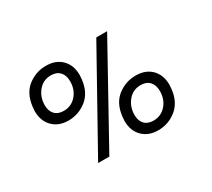

<svg xmlns="http://www.w3.org/2000/svg" viewBox="-104 -696 964 875"><g transform="rotate(-30 377.5 -258.5)"><path d="M395 -117Q395 -125 397 -141Q405 -206 447 -238.5Q489 -271 542 -271Q594 -271 624.5 -240Q655 -209 655 -157Q655 -149 653 -133Q645 -69 603 -36Q561 -3 508 -3Q457 -3 426 -34Q395 -65 395 -117ZM603 -155Q603 -186 586.5 -204Q570 -222 540 -222Q499 -222 473.5 -191Q448 -160 448 -117Q448 -87 464.5 -69.5Q481 -52 511 -52Q551 -52 577 -81.5Q603 -111 603 -155ZM474 -511H531L254 -11H195ZM63 -360Q63 -368 65 -384Q73 -449 115 -481.5Q157 -514 210 -514Q262 -514 292.5 -483Q323 -452 323 -400Q323 -392 321 -376Q313 -312 271 -279Q229 -246 176 -246Q125 -246 94 -277Q63 -308 63 -360ZM271 -398Q271 -429 254.5 -447Q238 -465 208 -465Q167 -465 141.5 -434Q116 -403 116 -360Q116 -330 132.5 -312.5Q149 -295 179 -295Q219 -295 245 -324.5Q271 -354 271 -398Z"/></g></svg>

Font: Bellota Text
Style: Italic
Weight: 400
Italic angle: -7.5°
Designer: Kemie Guaida
Foundry: Kemie Guaida
Version: Version 4.001